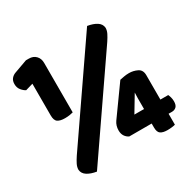

<svg xmlns="http://www.w3.org/2000/svg" viewBox="-142 -764 914 914"><g transform="rotate(-30 315.0 -307.0)"><path d="M82 -509 41 -497Q29 -503 18 -516.5Q7 -530 7 -550Q7 -568 16 -579Q25 -590 39 -595L111 -621H127Q151 -621 165.5 -606Q180 -591 180 -567V-295Q174 -293 161.5 -291Q149 -289 135 -289Q109 -289 95.5 -298Q82 -307 82 -335ZM479 -61H356Q343 -67 334.5 -79.5Q326 -92 326 -111Q326 -137 340 -157L454 -316Q464 -318 477 -320.5Q490 -323 505 -323Q529 -323 550.5 -312.5Q572 -302 572 -273V-139H615Q618 -133 621 -122.5Q624 -112 624 -100Q624 -79 614.5 -70Q605 -61 591 -61H572V-1Q566 1 554 2.5Q542 4 529 4Q505 4 492 -4.5Q479 -13 479 -39ZM482 -176Q482 -184 482 -198.5Q482 -213 483 -229L429 -139H482ZM445 -617Q476 -612 495.5 -599.5Q515 -587 517 -566Q517 -551 509.5 -536Q502 -521 490 -503L139 7Q108 2 88.5 -10.5Q69 -23 67 -44Q67 -59 74.5 -74Q82 -89 94 -107Z"/></g></svg>

Font: Baloo Tammudu 2 ExtraBold
Style: Regular
Weight: 800
Designer: Maithili Shingre, Omkar Shende and Ek Type
Foundry: Ek Type
Version: Version 1.640;hotconv 1.0.111;makeotfexe 2.5.65597; ttfautoh